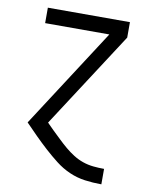

<svg xmlns="http://www.w3.org/2000/svg" viewBox="-83 -581 666 857"><g transform="rotate(10 250.0 -152.5)"><path d="M435 215Q398 215 361 210Q324 205 290 190Q256 175 226.5 152Q197 129 169.5 104Q142 79 116 53Q90 27 64 0L355 -450H64V-520H436V-450L154 -15Q162 -7 169 0Q176 7 183 14L185 16Q203 33 220.5 50Q238 67 256.5 82.5Q275 98 295.5 111Q316 124 339 132Q362 140 386.5 142.5Q411 145 435 145H436V215Z"/></g></svg>

Font: Iosevka Fuck
Style: Regular
Weight: 400
Monospace: yes
Designer: Belleve Invis
Foundry: Belleve Invis
Version: Version 28.0.7; ttfautohint (v1.8.3)